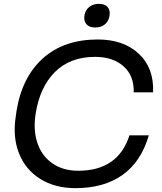

<svg xmlns="http://www.w3.org/2000/svg" viewBox="-20 -954 835 992"><path d="M416 -873Q420.4 -900.9 440.4 -917.5Q460.4 -934.1 491.2 -934.1Q522 -934.1 536.1 -917.5Q550.3 -900.9 545.9 -873Q542 -845.2 522.5 -828.6Q502.9 -812 472.2 -812Q441.4 -812 426.8 -828.6Q412.1 -845.2 416 -873ZM370.1 18.1Q263.7 18.1 187.3 -30Q110.8 -78.1 77.6 -163.3Q44.4 -248.5 62 -356L64.9 -377.9Q92.8 -554.7 201.4 -652.3Q310.1 -750 484.9 -750Q618.2 -750 697 -676.5Q775.9 -603 771 -477.1H670.9Q672.9 -563 618.2 -611.6Q563.5 -660.2 471.2 -660.2Q342.3 -660.2 263.9 -582Q185.5 -503.9 164.1 -366.2Q150.9 -282.7 173.1 -215.8Q195.3 -148.9 250.2 -110.4Q305.2 -71.8 383.8 -71.8Q590.3 -71.8 648.9 -254.9H749Q709 -118.2 612.8 -50Q516.6 18.1 370.1 18.1Z"/></svg>

Font: Sora Italic
Style: Regular
Weight: 400
Designer: Jonathan Barnbrook, Julián Moncada
Foundry: Barnbrook Fonts
Version: Version 2.000